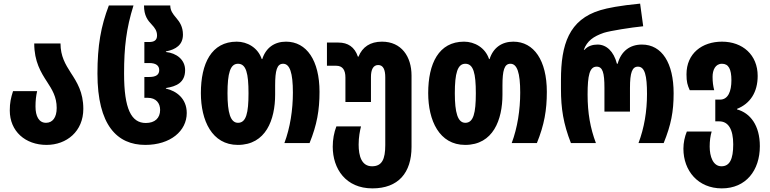

<svg xmlns="http://www.w3.org/2000/svg" viewBox="-20 -790 4249 1060"><path d="M237 10C348 10 440 -65 440 -189C440 -281 405 -336 371 -388C341 -435 314 -480 314 -550H169C169 -450 206 -390 240 -338C268 -295 293 -255 293 -194C293 -141 270 -112 234 -112C195 -112 176 -148 176 -202C176 -235 179 -260 185 -287H52C40 -249 34 -223 34 -180C34 -65 120 10 237 10Z M782 10C921 10 1011 -67 1011 -166C1011 -246 954 -288 896 -301V-304C954 -313 1002 -334 1002 -403C1002 -461 954 -497 896 -503V-506C952 -517 990 -543 990 -599C990 -642 972 -669 953 -691C934 -713 920 -732 920 -760H775C775 -703 796 -677 818 -654C834 -637 847 -620 847 -594C847 -567 830 -558 803 -558H777V-442H804C842 -442 859 -427 859 -403C859 -378 842 -365 804 -365H777V-250H796C842 -250 864 -220 864 -183C864 -138 835 -111 785 -111C705 -111 665 -188 665 -384C665 -529 677 -632 717 -760H581C537 -645 518 -538 518 -384C518 -98 627 10 782 10Z M1293 10C1448 10 1499 -129 1499 -268V-318C1499 -401 1509 -438 1543 -438C1580 -438 1597 -388 1597 -279C1597 -184 1582 -85 1550 0H1689C1730 -101 1744 -182 1744 -283C1744 -456 1673 -560 1559 -560C1496 -560 1448 -527 1428 -464H1425C1404 -527 1345 -560 1287 -560C1147 -560 1089 -439 1089 -276C1089 -125 1150 10 1293 10ZM1294 -112C1252 -112 1236 -168 1236 -275C1236 -386 1251 -438 1294 -438C1339 -438 1352 -385 1352 -275C1352 -166 1339 -112 1294 -112Z M2036 250C2179 250 2252 164 2252 21V-373C2252 -478 2196 -560 2089 -560C2024 -560 1981 -531 1959 -477H1956C1938 -531 1900 -555 1849 -555H1785V-427H1836C1872 -427 1887 -403 1887 -362V-227H2028V-365C2028 -405 2040 -431 2068 -431C2096 -431 2107 -405 2107 -363V11C2107 89 2089 128 2034 128C1976 128 1960 71 1960 8C1960 -33 1967 -68 1973 -92H1837C1824 -58 1817 -20 1817 20C1817 142 1889 250 2036 250Z M2548 10C2703 10 2754 -129 2754 -268V-318C2754 -401 2764 -438 2798 -438C2835 -438 2852 -388 2852 -279C2852 -184 2837 -85 2805 0H2944C2985 -101 2999 -182 2999 -283C2999 -456 2928 -560 2814 -560C2751 -560 2703 -527 2683 -464H2680C2659 -527 2600 -560 2542 -560C2402 -560 2344 -439 2344 -276C2344 -125 2405 10 2548 10ZM2549 -112C2507 -112 2491 -168 2491 -275C2491 -386 2506 -438 2549 -438C2594 -438 2607 -385 2607 -275C2607 -166 2594 -112 2549 -112Z M3132 0H3270C3239 -82 3224 -166 3224 -268C3224 -374 3235 -422 3274 -422C3307 -422 3317 -389 3317 -305V-174H3458V-305C3458 -389 3470 -422 3502 -422C3540 -422 3552 -373 3552 -271C3552 -176 3537 -85 3505 0H3644C3685 -101 3699 -174 3699 -275C3699 -441 3635 -544 3524 -544C3458 -544 3409 -508 3390 -438H3386C3368 -508 3327 -544 3279 -544C3252 -544 3225 -536 3207 -515H3203C3221 -564 3256 -589 3314 -609C3349 -620 3462 -638 3531 -645L3514 -770C3401 -759 3335 -746 3295 -734C3121 -682 3077 -544 3077 -349V-298C3077 -192 3090 -107 3132 0Z M3965 250C4098 250 4175 151 4175 17C4175 -98 4122 -166 4049 -186V-189C4122 -218 4163 -281 4163 -371C4163 -487 4080 -560 3966 -560C3856 -560 3770 -495 3770 -380C3770 -338 3775 -321 3788 -292H3923C3917 -316 3914 -337 3914 -366C3914 -403 3929 -438 3966 -438C4002 -438 4018 -409 4018 -347C4018 -286 4000 -240 3955 -240H3929V-120H3951C4001 -120 4028 -76 4028 7C4028 90 4008 128 3963 128C3916 128 3898 73 3898 19C3898 -12 3902 -41 3909 -64H3772C3760 -35 3753 -2 3753 31C3753 153 3834 250 3965 250Z"/></svg>

Font: Noto Sans Georgian ExtraCondensed ExtraBold
Style: Regular
Weight: 800
Width: 2
Designer: Monotype Design Team, Akaki Razmadze
Foundry: Google LLC
Version: Version 2.005